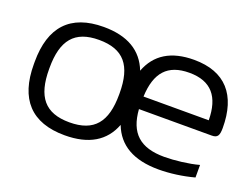

<svg xmlns="http://www.w3.org/2000/svg" viewBox="-86 -681 1121 863"><g transform="rotate(20 475.0 -250.0)"><path d="M42 -256V-244C42 -78 121 9 281 9C396 9 469 -35 502 -121C535 -35 610 9 730 9C783 9 844 1 899 -14V-74C852 -61 784 -53 735 -53C619 -53 563 -104 555 -216H903C931 -216 938 -229 938 -265C938 -422 863 -509 713 -509C603 -509 533 -465 501 -380C468 -465 395 -509 281 -509C121 -509 42 -422 42 -256ZM114 -247V-253C114 -385 164 -447 281 -447C399 -447 449 -385 449 -253V-247C449 -115 399 -53 281 -53C164 -53 114 -115 114 -247ZM555 -276C560 -392 609 -447 713 -447C818 -447 866 -388 867 -276Z"/></g></svg>

Font: LT Wave Alt Light
Style: Regular
Weight: 300
Designer: Daniel Lyons
Version: Version 2.5 (Glyphs App)